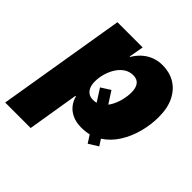

<svg xmlns="http://www.w3.org/2000/svg" viewBox="-224 -691 1043 1043"><g transform="rotate(45 297.0 -169.5)"><path d="M333.5 -252.4 503.4 11.2 448.7 45.4 279.8 -218.3ZM-26.4 204.1 96.2 -535.6H290L274.9 -450.7H278.3Q294.4 -478.5 317.6 -499.8Q340.8 -521 370.6 -532.7Q400.4 -544.4 435.5 -544.4Q487.8 -544.4 529.3 -520.3Q570.8 -496.1 595.2 -448.2Q619.6 -400.4 619.6 -329.1Q619.6 -273.4 604.5 -214.1Q589.4 -154.8 557.9 -104.5Q526.4 -54.2 477.8 -22.9Q429.2 8.3 362.3 8.3Q322.8 8.3 293.7 -4.9Q264.6 -18.1 246.8 -40.5Q229 -63 221.7 -91.3H217.8L169.4 204.1ZM299.8 -143.1Q332.5 -143.1 355.2 -160.9Q377.9 -178.7 392.3 -206.3Q406.7 -233.9 413.6 -263.9Q420.4 -293.9 420.4 -318.4Q420.4 -354.5 405.8 -373.8Q391.1 -393.1 361.3 -393.1Q331.5 -393.1 308.3 -377.2Q285.2 -361.3 269.3 -335.7Q253.4 -310.1 245.1 -280Q236.8 -250 236.8 -221.7Q236.8 -184.6 253.4 -163.8Q270 -143.1 299.8 -143.1Z"/></g></svg>

Font: Inter 20pt Black
Style: Italic
Weight: 900
Italic angle: -9.3988°
Version: Version 4.001;git-66647c0bb